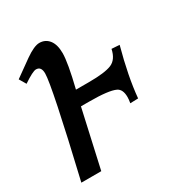

<svg xmlns="http://www.w3.org/2000/svg" viewBox="-124 -567 607 652"><g transform="rotate(-30 180.0 -241.0)"><path d="M86.9 0H8.8Q87.9 -335.9 87.9 -382.8Q87.9 -410.2 67.4 -410.2Q54.7 -410.2 15.6 -383.8L0 -410.2L65.4 -457Q101.6 -482.4 122.1 -482.4Q145.5 -482.4 159.7 -464.4Q173.8 -446.3 173.8 -413.1Q173.8 -376 150.9 -282.7H201.2Q264.6 -282.7 290.8 -293.7Q316.9 -304.7 324.7 -342.3L355.5 -340.3Q326.2 -232.9 318.8 -151.4L287.6 -150.4Q290 -163.6 290 -173.8Q290 -204.1 271.5 -212.9Q246.6 -225.1 168 -225.1H137.2Z"/></g></svg>

Font: Kelvinch
Style: Italic
Weight: 400
Italic angle: -10°
Designer: Paul James Miller
Foundry: High-Logic / Made with FontCreator
Version: Version 3.40;July 22, 2017;FontCreator 11.0.0.2388 64-bit